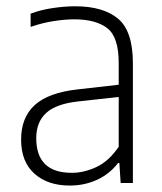

<svg xmlns="http://www.w3.org/2000/svg" viewBox="-20 -568 503 596"><path d="M196.5 8Q128 8 86.8 -29Q45.5 -66 45.5 -134.5Q45.5 -203.5 88 -242Q130.5 -280.5 221 -290.5L348.5 -305V-372.5Q348.5 -453 313 -480.5Q277.5 -508 211 -508Q182 -508 146.5 -502.5Q111 -497 75 -484.5V-525.5Q104.5 -537 142.5 -542.8Q180.5 -548.5 213.5 -548.5Q300 -548.5 346.2 -510.2Q392.5 -472 392.5 -371.5V0H354.5L350.5 -62H346.5Q320.5 -28 281.5 -10Q242.5 8 196.5 8ZM92.5 -139Q92.5 -31.5 203 -31.5Q240.5 -31.5 279.2 -49.5Q318 -67.5 348.5 -112.5V-267L221.5 -253Q154 -245.5 123.2 -217.2Q92.5 -189 92.5 -139Z"/></svg>

Font: Encode Sans SmCnd XLt
Style: Regular
Weight: 200
Width: 4
Designer: Multiple Designers
Foundry: Impallari Type
Version: Version 3.002; ttfautohint (v1.8.3) -l 8 -r 50 -G 200 -x 14 